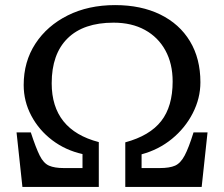

<svg xmlns="http://www.w3.org/2000/svg" viewBox="-20 -734 880 754"><path d="M68 0 45 -214H101Q121 -153 136 -123Q151 -93 172.5 -83.5Q194 -74 231 -74H304V-129Q237 -144 185 -183.5Q133 -223 103 -279.5Q73 -336 73 -400Q73 -492 119 -562.5Q165 -633 246 -673.5Q327 -714 432 -714Q534 -714 609.5 -677Q685 -640 726 -572Q767 -504 767 -411Q767 -348 737 -289.5Q707 -231 655 -188.5Q603 -146 536 -128V-74H607Q646 -74 667.5 -83.5Q689 -93 705 -123Q721 -153 740 -214H795L772 0H472V-175Q568 -201 613 -258.5Q658 -316 658 -414Q658 -484 629.5 -536Q601 -588 549 -616.5Q497 -645 426 -645Q308 -645 245.5 -583.5Q183 -522 183 -407Q183 -224 368 -176V0Z"/></svg>

Font: Literata 7pt
Style: Regular
Weight: 400
Designer: Latin by Veronika Burian and Jose Scaglione. Greek by Irene Vlachou. Cyrillic by Vera Evstafieva.
Foundry: TypeTogether
Version: Version 3.002